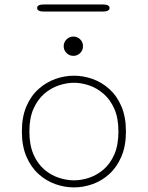

<svg xmlns="http://www.w3.org/2000/svg" viewBox="-20 -825 659 856"><path d="M310 10.5Q268 10.5 227 -4Q186 -18.5 152 -49Q118 -79.5 97.8 -126.8Q77.5 -174 77.5 -239Q77.5 -304 97.8 -351Q118 -398 152 -428.2Q186 -458.5 227 -473Q268 -487.5 310 -487.5Q351.5 -487.5 392.5 -473Q433.5 -458.5 467.2 -428.2Q501 -398 521.2 -351Q541.5 -304 541.5 -239Q541.5 -174 521.2 -126.8Q501 -79.5 467.2 -49Q433.5 -18.5 392.5 -4Q351.5 10.5 310 10.5ZM310 -21Q343 -21 377.5 -32.5Q412 -44 441.8 -69.5Q471.5 -95 489.8 -136.8Q508 -178.5 508 -239Q508 -298.5 489.8 -339.8Q471.5 -381 441.8 -406.8Q412 -432.5 377.5 -444.2Q343 -456 310 -456Q277 -456 242 -444.2Q207 -432.5 177.2 -406.8Q147.5 -381 129.2 -339.8Q111 -298.5 111 -239Q111 -178.5 129.2 -136.8Q147.5 -95 177.2 -69.5Q207 -44 242 -32.5Q277 -21 310 -21ZM307 -576Q289.5 -576 276.8 -588.5Q264 -601 264 -619Q264 -637 276.8 -649.5Q289.5 -662 307 -662Q325 -662 337.5 -649.5Q350 -637 350 -619Q350 -601 337.5 -588.5Q325 -576 307 -576ZM145.5 -789.5Q145.5 -797 152.8 -801Q160 -805 174 -805H440Q454 -805 461.2 -801Q468.5 -797 468.5 -789.5Q468.5 -782 461.2 -777.8Q454 -773.5 440 -773.5H174Q160 -773.5 152.8 -777.8Q145.5 -782 145.5 -789.5Z"/></svg>

Font: Sono ExtraLight
Style: Regular
Weight: 200
Designer: Tyler Finck
Foundry: Tyler Finck
Version: Version 2.112